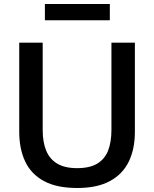

<svg xmlns="http://www.w3.org/2000/svg" viewBox="-20 -926 770 958"><path d="M365.5 12Q262.5 12 198.8 -22.8Q135 -57.5 105.5 -120.5Q76 -183.5 76 -268.5Q76 -288.5 76 -321.5Q76 -354.5 76 -394.2Q76 -434 76 -474.5Q76 -542.5 76 -598Q76 -653.5 76 -713H193Q193 -653.5 193 -598Q193 -542.5 193 -474.5V-277.5Q193 -217.5 210.2 -175Q227.5 -132.5 265.2 -109.8Q303 -87 365 -87Q428 -87 465.5 -109.8Q503 -132.5 519.5 -175Q536 -217.5 536 -278V-474.5Q536 -542.5 536 -598Q536 -653.5 536 -713H653Q653 -653.5 653 -598Q653 -542.5 653 -474.5Q653 -434 653 -394Q653 -354 653 -320.8Q653 -287.5 653 -268Q653 -183 622.8 -120.2Q592.5 -57.5 529 -22.8Q465.5 12 365.5 12ZM204 -825V-906Q240.5 -906 281.2 -906Q322 -906 366 -906Q410.5 -906 451 -906Q491.5 -906 528 -906V-825Q491.5 -825 451 -825Q410.5 -825 366 -825Q322 -825 281.2 -825Q240.5 -825 204 -825Z"/></svg>

Font: Commissioner Thin Medium
Style: Regular
Weight: 500
Version: Version 1.000